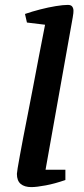

<svg xmlns="http://www.w3.org/2000/svg" viewBox="-20 -754 344 784"><path d="M108 10Q80 10 64.5 -3Q49 -16 49 -44Q49 -48 52 -67Q55 -86 61 -118Q67 -150 75 -193Q83 -236 93.5 -287.5Q104 -339 115 -398.5Q126 -458 138.5 -522Q151 -586 164 -653L90 -662L82 -697Q111 -707 144 -715.5Q177 -724 207.5 -729Q238 -734 257 -734Q270 -734 275 -727Q280 -720 280 -710Q280 -707 279.5 -700Q279 -693 277 -683L166 -61H247V-19Q204 -4 166.5 3Q129 10 108 10Z"/></svg>

Font: Manuale SemiBold
Style: Italic
Weight: 600
Italic angle: -11°
Designer: Eduardo Tunni / Pablo Cosgaya
Foundry: Eduardo Tunni / Pablo Cosgaya
Version: Version 1.002